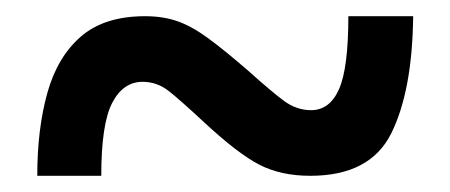

<svg xmlns="http://www.w3.org/2000/svg" viewBox="-20 -475 556 237"><path d="M26 -258Q26 -316 38.5 -360.5Q51 -405 80 -430Q109 -455 159 -455Q181 -455 198.5 -449Q216 -443 236 -428.5Q256 -414 286 -388Q315 -362 330.5 -350.5Q346 -339 364 -339Q387 -339 398.5 -365Q410 -391 410 -455H490Q489 -363 463 -310.5Q437 -258 363 -258Q327 -258 300.5 -271.5Q274 -285 232 -324Q203 -351 188.5 -362.5Q174 -374 156 -374Q132 -374 118.5 -348Q105 -322 105 -258Z"/></svg>

Font: Noto Serif Hebrew SemiCondensed Black
Style: Regular
Weight: 900
Width: 4
Designer: Monotype Design Team
Foundry: Monotype Imaging Inc.
Version: Version 2.004; ttfautohint (v1.8.4.7-5d5b)